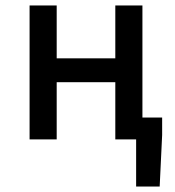

<svg xmlns="http://www.w3.org/2000/svg" viewBox="-20 -509 640 701"><path d="M88 0V-489H187V-296H401V-489H500V-80H572V-16L563 172H477V0H401V-209H187V0Z"/></svg>

Font: Source Code Pro Medium
Style: Regular
Weight: 500
Monospace: yes
Designer: Paul D. Hunt, Teo Tuominen
Foundry: Adobe Systems Incorporated
Version: Version 2.030;PS 1.000;hotconv 16.6.51;makeotf.lib2.5.65220